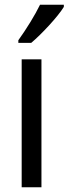

<svg xmlns="http://www.w3.org/2000/svg" viewBox="-20 -786 288 806"><path d="M248 -757V-766H148C126 -721 92 -666 57 -617V-606H111C154 -642 223 -716 248 -757ZM154 0V-537H71V0Z"/></svg>

Font: Noto Sans Condensed
Style: Regular
Weight: 400
Width: 3
Designer: Monotype Design Team
Foundry: Monotype Imaging Inc.
Version: Version 2.013